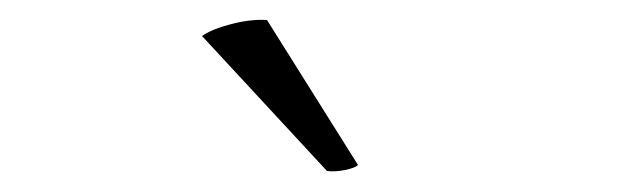

<svg xmlns="http://www.w3.org/2000/svg" viewBox="-20 -732 640 192"><path d="M247 -712 338 -567Q335 -564 325 -562Q315 -560 307 -561L182 -696Q192 -703 211.5 -708Q231 -713 247 -712Z"/></svg>

Font: Arima Madurai Light
Style: Regular
Weight: 300
Designer: Joana Correia and Natanael Gama
Foundry: NDISCOVER
Version: Version 1.019